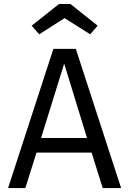

<svg xmlns="http://www.w3.org/2000/svg" viewBox="-20 -954 655 974"><path d="M444.6 -180H165.1L108.7 0H21L250.8 -706.2H364.6L594.4 0H501ZM188.2 -253.8H421.5L305.6 -631.3ZM337.4 -933.8 475.4 -823.6 437.4 -780 307.7 -862.1 179 -780 140.5 -823.6 279.5 -933.8Z"/></svg>

Font: FiraCode Nerd Font
Style: Regular
Weight: 400
Designer: Carrois Corporate, Edenspiekermann AG, Nikita Prokopov
Foundry: Carrois Corporate, Edenspiekermann AG, Nikita Prokopov
Version: Version 6.002;Nerd Fonts 2.2.2